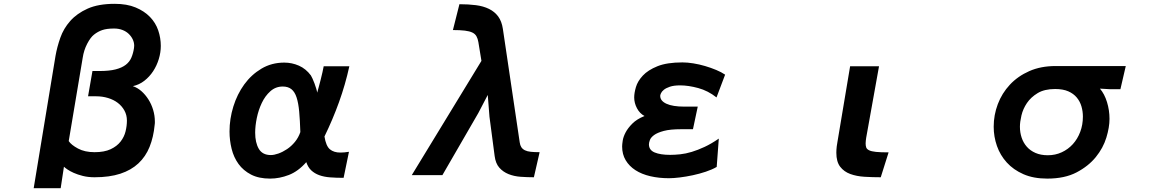

<svg xmlns="http://www.w3.org/2000/svg" viewBox="-20 -863 6040 1003"><path d="M270 -571Q278 -617 295 -665.5Q312 -714 347 -753.5Q382 -793 438 -818Q494 -843 579 -843Q643 -843 688.5 -824Q734 -805 763.5 -774.5Q793 -744 806.5 -704.5Q820 -665 820 -623Q820 -589 809.5 -554.5Q799 -520 780 -491Q761 -462 734 -441Q707 -420 674 -413Q698 -405 718.5 -387Q739 -369 755 -344Q771 -319 780 -289Q789 -259 789 -228Q789 -224 789 -220Q789 -216 788 -211Q782 -147 761.5 -96Q741 -45 703 -9.5Q665 26 608.5 44.5Q552 63 474 63Q440 63 412.5 56Q385 49 365 40Q345 31 332 22Q319 13 314 8L297 120H156ZM474 -68Q525 -68 558 -83.5Q591 -99 610 -123.5Q629 -148 636 -177Q643 -206 643 -233Q643 -262 630 -285.5Q617 -309 595.5 -325.5Q574 -342 544.5 -351Q515 -360 482 -360H440L463 -492H499Q551 -492 584 -500.5Q617 -509 637 -524.5Q657 -540 666.5 -562.5Q676 -585 680 -612Q681 -616 681 -624Q681 -641 673.5 -657Q666 -673 652.5 -686Q639 -699 619.5 -706.5Q600 -714 576 -714Q538 -714 514.5 -706Q491 -698 471 -682Q453 -668 435.5 -634.5Q418 -601 412 -561L339 -126Q352 -106 387.5 -87Q423 -68 474 -68Z M1391 70Q1332 70 1291.5 49Q1251 28 1226 -6.5Q1201 -41 1190 -85.5Q1179 -130 1179 -176Q1179 -242 1199 -306.5Q1219 -371 1256 -422Q1293 -473 1346 -504.5Q1399 -536 1465 -536Q1505 -536 1541.5 -520Q1578 -504 1604 -469Q1607 -464 1612.5 -452.5Q1618 -441 1623 -427Q1628 -413 1632 -400Q1636 -387 1637 -379Q1640 -390 1645 -408Q1650 -426 1655 -446Q1660 -466 1664.5 -485.5Q1669 -505 1671 -517H1805Q1784 -421 1751 -329.5Q1718 -238 1675 -150Q1683 -100 1703.5 -83Q1724 -66 1758 -66Q1768 -66 1779 -67Q1790 -68 1803 -70L1775 66Q1736 66 1704 63.5Q1672 61 1647.5 52Q1623 43 1606 27Q1589 11 1580 -16Q1538 32 1489 51Q1440 70 1391 70ZM1395 -53Q1412 -53 1434.5 -61Q1457 -69 1479.5 -84Q1502 -99 1520.5 -121.5Q1539 -144 1549 -173Q1547 -235 1543 -279.5Q1539 -324 1529.5 -353.5Q1520 -383 1502.5 -397Q1485 -411 1457 -411Q1420 -411 1392.5 -386.5Q1365 -362 1347.5 -325Q1330 -288 1321.5 -246.5Q1313 -205 1313 -170Q1313 -118 1332 -85.5Q1351 -53 1395 -53Z M2769 63Q2734 63 2699.5 60.5Q2665 58 2636.5 46.5Q2608 35 2588.5 13Q2569 -9 2564 -48L2537 -253L2528 -367L2479 -273L2291 52H2131L2495 -545L2479 -643Q2476 -661 2469 -673.5Q2462 -686 2447.5 -693Q2433 -700 2408.5 -703Q2384 -706 2346 -706L2380 -841Q2427 -841 2466 -836Q2505 -831 2534.5 -816.5Q2564 -802 2582.5 -777Q2601 -752 2607 -712L2695 -119Q2697 -104 2703.5 -94Q2710 -84 2722 -78Q2734 -72 2753 -70Q2772 -68 2799 -68Z M3475 68Q3422 68 3377 57.5Q3332 47 3299.5 26Q3267 5 3248.5 -26Q3230 -57 3230 -98Q3230 -108 3233 -128Q3236 -148 3248 -171Q3260 -194 3283.5 -217.5Q3307 -241 3347 -257Q3322 -270 3307.5 -297.5Q3293 -325 3293 -354Q3293 -377 3302 -408Q3311 -439 3338 -468Q3365 -497 3414.5 -517Q3464 -537 3545 -537Q3571 -537 3602 -532Q3633 -527 3663.5 -518Q3694 -509 3721.5 -497.5Q3749 -486 3768 -473L3723 -354Q3679 -389 3627.5 -403Q3576 -417 3533 -417Q3500 -417 3479.5 -410Q3459 -403 3448 -394Q3437 -385 3433 -376Q3429 -367 3429 -363V-362Q3429 -336 3461.5 -321Q3494 -306 3555 -306H3625L3600 -188H3539Q3481 -188 3447.5 -179Q3414 -170 3397 -157.5Q3380 -145 3375 -131.5Q3370 -118 3370 -109Q3370 -79 3400 -66.5Q3430 -54 3481 -54Q3505 -54 3533.5 -57Q3562 -60 3593.5 -69.5Q3625 -79 3660.5 -95.5Q3696 -112 3735 -139L3724 9Q3700 23 3667 34Q3634 45 3599 52.5Q3564 60 3531 64Q3498 68 3475 68Z M4581 63Q4538 63 4496.5 60.5Q4455 58 4422 46Q4389 34 4369 8Q4349 -18 4349 -65Q4349 -67 4349.5 -81Q4350 -95 4355 -123L4421 -517H4572L4505 -144Q4504 -136 4503 -129Q4502 -122 4502 -114Q4502 -102 4505 -93Q4508 -84 4520 -78Q4532 -72 4556 -69.5Q4580 -67 4622 -67Z M5451 70Q5379 70 5326.5 47Q5274 24 5239.5 -14Q5205 -52 5188 -100.5Q5171 -149 5171 -201Q5171 -262 5192.5 -319Q5214 -376 5255.5 -420.5Q5297 -465 5357 -491.5Q5417 -518 5494 -518H5861L5833 -397H5779L5726 -400Q5750 -372 5763 -329.5Q5776 -287 5776 -242Q5776 -198 5759.5 -144Q5743 -90 5704.5 -42.5Q5666 5 5604 37.5Q5542 70 5451 70ZM5454 -52Q5493 -52 5526.5 -67.5Q5560 -83 5584.5 -110Q5609 -137 5623 -174Q5637 -211 5637 -254Q5637 -281 5629.5 -307Q5622 -333 5605 -353.5Q5588 -374 5560.5 -386Q5533 -398 5492 -398Q5436 -398 5400.5 -376.5Q5365 -355 5344.5 -324.5Q5324 -294 5316 -260Q5308 -226 5308 -201Q5308 -171 5317 -144Q5326 -117 5344 -96.5Q5362 -76 5389.5 -64Q5417 -52 5454 -52Z"/></svg>

Font: LINE Seed JP_TTF Bold
Style: Regular
Weight: 700
Designer: LINE & Fontrix & Fontworks
Version: Version 1.009